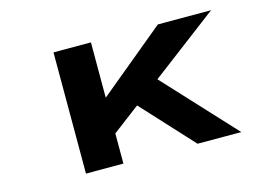

<svg xmlns="http://www.w3.org/2000/svg" viewBox="-77 -672 1121 812"><g transform="rotate(-15 484.0 -265.5)"><path d="M361.2 -123.5 306.7 -234.3 665.4 -530.7H898.5ZM208.5 0V-530.7H372.4V0ZM697 0 448.4 -269.9 565.3 -348.5 888.6 0.4Z"/></g></svg>

Font: Lexend Zetta
Style: Regular
Weight: 400
Designer: Bonnie Shaver-Troup, Thomas Jockin
Foundry: Lexend
Version: Version 1.007